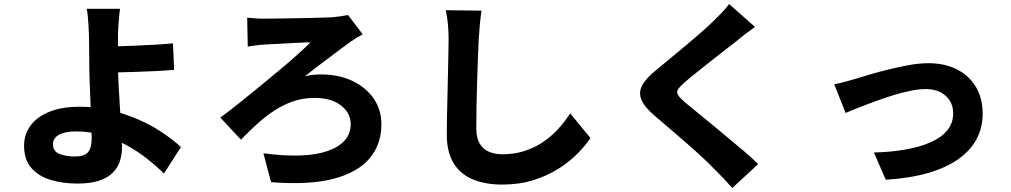

<svg xmlns="http://www.w3.org/2000/svg" viewBox="-20 -850 5040 957"><path d="M578 -806Q576 -791 574 -770.5Q572 -750 570.5 -727.5Q569 -705 568 -684Q568 -648 568 -608Q568 -568 568 -528Q568 -486 571 -428.5Q574 -371 578 -310.5Q582 -250 585 -197.5Q588 -145 588 -114Q588 -80 578 -48Q568 -16 543.5 9.5Q519 35 475.5 50Q432 65 366 65Q294 65 233.5 47Q173 29 136.5 -12.5Q100 -54 100 -124Q100 -179 131 -222.5Q162 -266 224 -292Q286 -318 379 -318Q459 -318 533 -300Q607 -282 672.5 -253Q738 -224 791 -188Q844 -152 882 -117L797 15Q760 -22 713 -59Q666 -96 609.5 -127Q553 -158 490 -176.5Q427 -195 358 -195Q305 -195 274.5 -178.5Q244 -162 244 -131Q244 -96 276 -83Q308 -70 355 -70Q401 -70 419 -91.5Q437 -113 437 -162Q437 -188 435 -234.5Q433 -281 431 -336Q429 -391 427 -442Q425 -493 425 -528Q425 -558 424.5 -585.5Q424 -613 424 -638Q424 -663 423 -684Q422 -711 420.5 -734Q419 -757 417 -775Q415 -793 412 -806ZM494 -618Q515 -618 556 -619Q597 -620 647 -622Q697 -624 748.5 -627Q800 -630 842 -634L848 -502Q805 -498 753 -495.5Q701 -493 650.5 -491.5Q600 -490 558.5 -489Q517 -488 495 -488Z M1212 -762Q1225 -761 1247.5 -759Q1270 -757 1297 -757Q1313 -757 1346 -757.5Q1379 -758 1421 -758.5Q1463 -759 1505.5 -760Q1548 -761 1583.5 -762Q1619 -763 1639 -764Q1657 -766 1678.5 -769Q1700 -772 1715 -775L1788 -679Q1773 -671 1756.5 -661Q1740 -651 1729 -643Q1709 -629 1683 -609.5Q1657 -590 1626.5 -567Q1596 -544 1563.5 -519.5Q1531 -495 1499 -469Q1518 -475 1540.5 -477Q1563 -479 1579 -479Q1669 -479 1737 -446.5Q1805 -414 1843 -358Q1881 -302 1881 -231Q1881 -131 1822.5 -61Q1764 9 1643 41Q1522 73 1331 58L1293 -86Q1397 -72 1477.5 -75Q1558 -78 1613.5 -97.5Q1669 -117 1698.5 -150.5Q1728 -184 1728 -231Q1728 -287 1679.5 -324.5Q1631 -362 1548 -362Q1491 -362 1441.5 -345Q1392 -328 1347 -298.5Q1302 -269 1261 -231.5Q1220 -194 1181 -154L1078 -264Q1118 -293 1167.5 -332.5Q1217 -372 1270 -415.5Q1323 -459 1373.5 -501Q1424 -543 1464 -579Q1504 -615 1527 -639Q1511 -639 1488.5 -638Q1466 -637 1439 -635.5Q1412 -634 1386 -632.5Q1360 -631 1338 -630Q1316 -629 1302 -628Q1282 -627 1257 -624Q1232 -621 1215 -618Z M2380 -797Q2375 -764 2371.5 -725Q2368 -686 2366 -654Q2364 -615 2362 -557.5Q2360 -500 2358 -437Q2356 -374 2355 -314.5Q2354 -255 2354 -211Q2354 -162 2371.5 -133.5Q2389 -105 2418.5 -93Q2448 -81 2485 -81Q2544 -81 2594.5 -97.5Q2645 -114 2686 -141.5Q2727 -169 2761 -206Q2795 -243 2822 -285L2923 -162Q2899 -126 2860 -86Q2821 -46 2766 -10.5Q2711 25 2640 47.5Q2569 70 2483 70Q2399 70 2336.5 44Q2274 18 2240.5 -37.5Q2207 -93 2207 -179Q2207 -218 2208 -270Q2209 -322 2210.5 -378.5Q2212 -435 2213 -489.5Q2214 -544 2215 -587.5Q2216 -631 2216 -654Q2216 -693 2212.5 -730Q2209 -767 2202 -799Z M3743 -716Q3717 -697 3692.5 -678.5Q3668 -660 3650 -644Q3625 -625 3591.5 -599Q3558 -573 3521.5 -544Q3485 -515 3451 -488Q3417 -461 3392 -439Q3367 -417 3359 -403.5Q3351 -390 3359.5 -376.5Q3368 -363 3394 -340Q3415 -322 3449 -295Q3483 -268 3523.5 -234Q3564 -200 3607 -164.5Q3650 -129 3689.5 -95.5Q3729 -62 3759 -32L3630 87Q3585 36 3537 -11Q3515 -34 3479.5 -67Q3444 -100 3402 -136.5Q3360 -173 3318 -209Q3276 -245 3242 -274Q3192 -317 3177 -353Q3162 -389 3181 -424.5Q3200 -460 3252 -502Q3281 -526 3318.5 -557Q3356 -588 3395.5 -621Q3435 -654 3470.5 -685Q3506 -716 3531 -740Q3555 -763 3578 -787Q3601 -811 3614 -830Z M4138 -430Q4161 -434 4193 -442.5Q4225 -451 4247 -458Q4273 -466 4315 -478.5Q4357 -491 4407.5 -503.5Q4458 -516 4510 -525.5Q4562 -535 4608 -535Q4689 -535 4750 -504Q4811 -473 4844.5 -416.5Q4878 -360 4878 -282Q4878 -216 4849 -159.5Q4820 -103 4760.5 -59.5Q4701 -16 4610 11Q4519 38 4395 46L4336 -90Q4423 -92 4495 -105Q4567 -118 4620 -141.5Q4673 -165 4702 -201Q4731 -237 4731 -285Q4731 -322 4714 -348.5Q4697 -375 4667 -390.5Q4637 -406 4594 -406Q4560 -406 4518 -397.5Q4476 -389 4431 -375Q4386 -361 4342.5 -345Q4299 -329 4260.5 -314Q4222 -299 4195 -287Z"/></svg>

Font: Noto Sans SC Thin ExtraBold
Style: Regular
Weight: 800
Version: Version 2.004-H2;hotconv 1.0.118;makeotfexe 2.5.65603